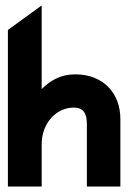

<svg xmlns="http://www.w3.org/2000/svg" viewBox="-20 -685 474 705"><path d="M9 0H133V-154C133 -197 148 -230 169 -253C187 -273 216 -290 251 -290C284 -290 299 -271 299 -230V0H422V-248C422 -341 361 -412 256 -412C204 -412 165 -390 133 -358V-665L9 -575Z"/></svg>

Font: Charger Pro
Style: UltraNar
Weight: 900
Designer: Jasper
Foundry: Cannot Into Space Fonts
Version: Version 1.09